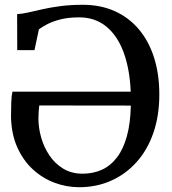

<svg xmlns="http://www.w3.org/2000/svg" viewBox="-20 -771 718 802"><path d="M310.5 11Q257.5 11 207.5 -7.8Q157.5 -26.5 117 -63.8Q76.5 -101 52 -156Q27.5 -211 26 -283Q26 -314.5 27 -342.5Q28 -370.5 32 -388H526Q522 -483.5 496 -553.2Q470 -623 423.2 -660.8Q376.5 -698.5 311 -698.5Q265.5 -698.5 232.5 -690Q199.5 -681.5 177.2 -669.8Q155 -658 142.5 -648.5L124 -561.5H52L51.5 -712Q72.5 -713 98.5 -719Q124.5 -725 157.8 -732.5Q191 -740 232.8 -745.5Q274.5 -751 326.5 -751Q399.5 -751 458.5 -724.8Q517.5 -698.5 559.2 -649.5Q601 -600.5 623.2 -531.2Q645.5 -462 645.5 -376.5Q645.5 -288.5 621 -217Q596.5 -145.5 551.2 -94.8Q506 -44 444.8 -16.5Q383.5 11 310.5 11ZM325 -45.5Q369.5 -45.5 406 -62.2Q442.5 -79 469 -114Q495.5 -149 510.2 -202.8Q525 -256.5 526.5 -330L144 -330.5Q142.5 -317 141.5 -303.8Q140.5 -290.5 140.5 -275.5Q140.5 -237 152 -196.5Q163.5 -156 186.5 -121.8Q209.5 -87.5 244.2 -66.5Q279 -45.5 325 -45.5Z"/></svg>

Font: Merriweather 20pt
Style: Regular
Weight: 400
Version: Version 2.100